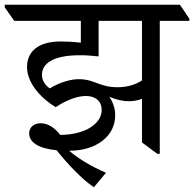

<svg xmlns="http://www.w3.org/2000/svg" viewBox="-60 -643 819 810"><path d="M336 147 387 86C316 55 264 21 232 -7C348 -7 426 -70 426 -156C426 -184 418 -210 401 -235C430 -222 459 -216 484 -216C505 -216 524 -220 539 -226V-42L604 6H614V-555H739V-564L699 -623H-40V-612L0 -555H281V-463C244 -467 220 -468 196 -468C104 -468 54 -428 54 -360C54 -289 119 -224 175 -191C233 -229 276 -238 303 -238C338 -238 369 -220 369 -179C369 -120 297 -74 194 -74C170 -105 142 -123 112 -123C84 -123 63 -107 63 -80C63 -44 100 -17 179 -9C222 45 284 112 336 147ZM117 -327C117 -373 160 -410 278 -410C304 -410 328 -408 356 -405V-555H539V-304C514 -286 476 -275 436 -275C358 -275 340 -309 272 -309C242 -309 195 -298 150 -270C130 -284 117 -304 117 -327Z"/></svg>

Font: Noto Serif Devanagari
Style: Regular
Weight: 400
Designer: Universal Thirst, Indian Type Foundry and the Monotype Design Team
Foundry: Monotype Imaging Inc.
Version: Version 2.004